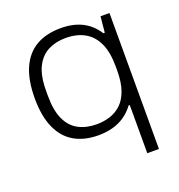

<svg xmlns="http://www.w3.org/2000/svg" viewBox="-129 -646 867 929"><g transform="rotate(-20 304.5 -182.0)"><path d="M472 174V-74H466Q445 -45 416.5 -25.5Q388 -6 353.5 3Q319 12 281 12Q208 12 156.5 -18Q105 -48 78 -109Q51 -170 51 -260Q51 -355 78.5 -416.5Q106 -478 158 -508Q210 -538 285 -538Q348 -538 394 -515Q440 -492 471 -444H478L486 -526H532V174ZM291 -41Q326 -41 358.5 -51Q391 -61 416.5 -84.5Q442 -108 457 -149Q472 -190 472 -253V-272Q472 -346 450.5 -392.5Q429 -439 388.5 -462Q348 -485 290 -485Q240 -485 200.5 -465Q161 -445 138 -399.5Q115 -354 115 -275V-251Q115 -176 136.5 -129.5Q158 -83 198 -62Q238 -41 291 -41Z"/></g></svg>

Font: Archivo SemiExpanded ExtraLight
Style: Regular
Weight: 250
Width: 6
Designer: Hector Gatti
Foundry: Omnibus-Type
Version: Version 2.001